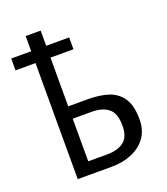

<svg xmlns="http://www.w3.org/2000/svg" viewBox="-142 -780 756 870"><g transform="rotate(-20 236.5 -345.0)"><path d="M246.6 0H83V-559.6H-13.2V-616.7H83V-689.9H155.3V-616.7H266.1V-559.6H155.3V-324.7H246.6Q309.6 -324.7 350.8 -310.3Q392.1 -295.9 415.5 -260.3Q439 -224.6 439 -159.2Q439 -107.9 413.8 -72.5Q388.7 -37.1 345.2 -18.6Q301.8 0 246.6 0ZM246.6 -59.6Q297.4 -59.6 326.9 -82Q356.4 -104.5 356.4 -159.2Q356.4 -218.8 327.1 -241.9Q297.9 -265.1 246.6 -265.1H155.3V-59.6Z"/></g></svg>

Font: Acari Sans
Style: Regular
Weight: 400
Designer: Alfredo Marco Pradil and Stefan Peev
Foundry: Hanken Design Co.
Version: Version 1.045;February 4, 2021;FontCreator 13.0.0.2655 64-bi